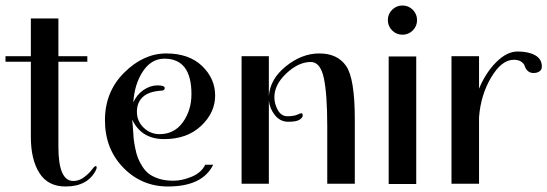

<svg xmlns="http://www.w3.org/2000/svg" viewBox="-20 -667 1987 697"><path d="M0 -443V-463H92V-600H192V-463H297V-443H192V-134Q192 -10 246 -10Q267 -10 285 -23.5Q303 -37 313 -50.5Q323 -64 327 -64Q331 -64 331 -59.5Q331 -55 328 -49Q298 10 218 10Q154 10 123 -39Q92 -88 92 -170V-443Z M725 -69H754Q715 10 590 10Q494 10 427.5 -58.5Q361 -127 361 -230.5Q361 -334 431 -403.5Q501 -473 583.5 -473Q666 -473 713.5 -427.5Q761 -382 761 -320Q761 -258 710 -210Q659 -162 576 -162Q493 -162 460 -233Q461 -226 462.5 -203Q464 -180 465 -167Q466 -154 470.5 -131Q475 -108 480.5 -94Q486 -80 497 -62.5Q508 -45 522 -35Q536 -25 557.5 -18Q579 -11 610 -11Q641 -11 676 -25.5Q711 -40 725 -69ZM675 -325Q675 -454 577 -454Q529 -454 498.5 -407.5Q468 -361 464 -295Q476 -323 500.5 -340Q525 -357 551.5 -357Q578 -357 578 -347.5Q578 -338 566 -338Q520 -335 498.5 -315Q477 -295 477 -261Q477 -227 501.5 -203.5Q526 -180 559 -180Q613 -180 644 -223.5Q675 -267 675 -325Z M1073 -256Q1079 -256 1079 -248Q1079 -240 1067.5 -232.5Q1056 -225 1026.5 -225Q997 -225 978 -249Q959 -273 956 -302V0H857V-463H956V-317Q960 -380 1018 -426.5Q1076 -473 1139 -473Q1205 -473 1236.5 -427.5Q1268 -382 1268 -234V0H1168V-208Q1168 -326 1155.5 -384Q1143 -442 1108 -442Q1064 -442 1020 -401Q976 -360 976 -314Q976 -290 988.5 -267.5Q1001 -245 1023.5 -245Q1046 -245 1058.5 -250.5Q1071 -256 1073 -256Z M1491 -462V1H1391V-462ZM1403.5 -556.5Q1388 -572 1388 -594Q1388 -616 1403.5 -631.5Q1419 -647 1441 -647Q1463 -647 1478.5 -631.5Q1494 -616 1494 -594Q1494 -572 1478.5 -556.5Q1463 -541 1441 -541Q1419 -541 1403.5 -556.5Z M1947 -425Q1947 -414 1938.5 -408Q1930 -402 1917 -402Q1904 -402 1896 -409.5Q1888 -417 1885.5 -426Q1883 -435 1873 -442.5Q1863 -450 1845 -450Q1801 -450 1763 -386Q1725 -322 1719 -241V0H1619V-463H1719V-345Q1743 -403 1781.5 -441.5Q1820 -480 1859 -480Q1898 -480 1922.5 -466.5Q1947 -453 1947 -425Z"/></svg>

Font: Spirax
Style: Regular
Weight: 400
Designer: Brenda Gallo (gbrenda1987@gmail.com)
Foundry: Brenda Gallo
Version: Version 1.002